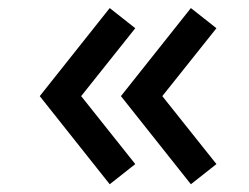

<svg xmlns="http://www.w3.org/2000/svg" viewBox="-20 -512 626 483"><path d="M460.2 -48.5 284.2 -270.2 460.2 -491.7 524.5 -441 388.3 -270.2 524.5 -99.2ZM256 -48.5 80 -270.2 256 -491.7 320.3 -441 184.2 -270.2 320.3 -99.2Z"/></svg>

Font: Vela Sans GX ExtLt
Style: Regular
Weight: 200
Designer: Principal design: Mikhail Sharanda - project Manrope.
Design modification: Ravid Balaliev
Foundry: Mikhail Sharanda
Version: Version 1.001